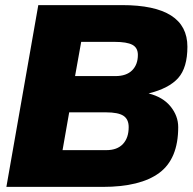

<svg xmlns="http://www.w3.org/2000/svg" viewBox="-20 -732 754 752"><path d="M678 -234Q678 -110 604 -55Q530 0 382 0H5L130 -712H458Q714 -712 714 -549Q714 -467 678 -426.5Q642 -386 562 -366Q618 -352 648 -315Q678 -278 678 -234ZM484 -234Q484 -265 463.5 -278.5Q443 -292 395 -292H251L225 -144H397Q439 -144 461.5 -168Q484 -192 484 -234ZM520 -517Q520 -545 498.5 -556.5Q477 -568 429 -568H298L274 -434H432Q475 -434 497.5 -456.5Q520 -479 520 -517Z"/></svg>

Font: Creato Display Black
Style: Italic
Weight: 900
Italic angle: -10°
Version: Version 1.000